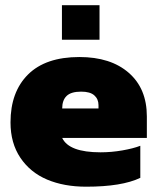

<svg xmlns="http://www.w3.org/2000/svg" viewBox="-20 -701 599 731"><path d="M215.8 -549.8V-681.2H358.9V-549.8ZM308.1 9.8Q223.6 9.8 159.4 -17.3Q95.2 -44.4 57.6 -100.3Q20 -156.2 20 -234.9Q20 -351.1 86.9 -417.5Q153.8 -483.9 282.2 -483.9Q401.4 -483.9 470.2 -423.8Q539.1 -363.8 539.1 -257.8V-175.8H216.8Q242.7 -121.1 362.8 -121.1Q404.3 -121.1 446 -128.4Q487.8 -135.7 514.2 -146V-23.9Q443.8 9.8 308.1 9.8ZM216.8 -288.1H355V-300.8Q355 -323.7 339.1 -337.9Q323.2 -352.1 289.1 -352.1Q250.5 -352.1 233.6 -335.7Q216.8 -319.3 216.8 -288.1Z"/></svg>

Font: Kanit ExtraBold
Style: Regular
Weight: 800
Designer: Katatrad Team
Foundry: CadsonDemak
Version: Version 1.000;PS 001.000;hotconv 1.0.88;makeotf.lib2.5.64775